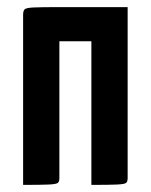

<svg xmlns="http://www.w3.org/2000/svg" viewBox="-20 -520 424 540"><path d="M45 0V-478Q45 -489 49 -493.5Q53 -498 74.5 -499Q96 -500 147 -500H339V-19Q339 -9 334.5 -5.5Q330 -2 309 -1Q288 0 237 0V-404H147V-19Q147 -9 142.5 -5.5Q138 -2 117 -1Q96 0 45 0Z"/></svg>

Font: Yanone Kaffeesatz SemiBold
Style: Regular
Weight: 600
Designer: Yanone (Cyrillic: Daniel Pouzeot, Huerta Tipografica, and Cyreal)
Foundry: Yanone
Version: Version 2.003